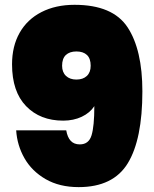

<svg xmlns="http://www.w3.org/2000/svg" viewBox="-20 -767 637 794"><path d="M29.8 -501Q29.8 -576.2 61.3 -631.6Q92.8 -687 151.4 -717Q210 -747.1 288.1 -747.1Q446.3 -747.1 507.6 -654.1Q568.8 -561 568.8 -389.2Q568.8 -190.9 508.5 -92Q448.2 6.8 305.2 6.8Q226.1 6.8 168.9 -26.1Q111.8 -59.1 81.3 -112.5Q50.8 -166 46.9 -228H253.9Q258.8 -199.2 272.5 -184.6Q286.1 -169.9 310.1 -169.9Q347.2 -169.9 358.6 -207.5Q370.1 -245.1 370.1 -328.1Q352.1 -300.3 318.1 -284.2Q284.2 -268.1 241.2 -268.1Q146 -268.1 87.9 -328.1Q29.8 -388.2 29.8 -501ZM236.8 -495.1Q236.8 -468.3 252.9 -453.1Q269 -438 295.9 -438Q323.2 -438 339.1 -452.9Q355 -467.8 355 -495.1Q355 -524.9 339.6 -539.6Q324.2 -554.2 295.9 -554.2Q268.1 -554.2 252.4 -539.6Q236.8 -524.9 236.8 -495.1Z"/></svg>

Font: Poppins Black
Style: Regular
Weight: 900
Designer: Ninad Kale (Devanagari), Jonny Pinhorn (Latin)
Foundry: Indian Type Foundry
Version: 4.004